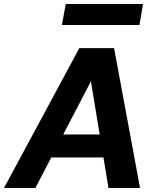

<svg xmlns="http://www.w3.org/2000/svg" viewBox="-44 -941 785 961"><path d="M-24 0 353 -700H527L657 0H499L411 -534L133 0ZM107 -153 166 -268H543L561 -153ZM266 -816 285 -921H672L654 -816Z"/></svg>

Font: DM Sans 17pt Black
Style: Italic
Weight: 900
Italic angle: -10°
Version: Version 4.004;gftools[0.9.30]